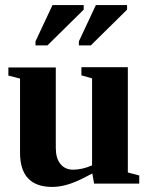

<svg xmlns="http://www.w3.org/2000/svg" viewBox="-20 -724 596 757"><path d="M344 -40 309 -22Q241 13 186 13Q59 13 59 -122V-414L13 -426V-458H200V-141Q200 -100 218 -78Q236 -55 268 -55Q304 -55 343 -72V-415L301 -427V-459H484V-44L529 -32V0H351ZM120 -545V-561L187 -704H310V-686L167 -545ZM291 -545V-561L358 -704H481V-686L338 -545Z"/></svg>

Font: Libra Serif Modern
Style: Bold
Weight: 700
Designer: Stefan Peev, Context Ltd
Foundry: Ascender Corporation
Version: Version 1.000